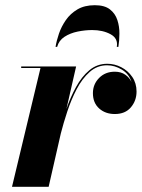

<svg xmlns="http://www.w3.org/2000/svg" viewBox="-20 -714 542 734"><path d="M426.5 -534.9Q432.1 -567.1 402.7 -583.1Q373.3 -599.1 332.5 -599.1Q305.4 -599.1 276.9 -593.3Q248.3 -587.4 226.7 -573.4Q205.1 -559.3 198.5 -534.9H192.4Q196 -557.9 205.3 -585.2Q214.6 -612.5 231.8 -637.3Q249 -662.1 276.1 -678.1Q303.2 -694.1 342.5 -694.1Q379.9 -694.1 400.3 -678.1Q420.7 -662.1 428.7 -637.3Q436.8 -612.5 436.5 -585.2Q436.3 -557.9 432.6 -534.9ZM134.8 -454.1H61V-460H271L233.9 -297.4Q249 -341.6 270.5 -381.1Q292 -420.7 321.5 -445.4Q351.1 -470.2 390.1 -470.2Q418.2 -470.2 443.7 -457Q469.2 -443.8 485.6 -419.9Q502 -396 502 -364Q502 -329.1 480.3 -303.6Q458.7 -278.1 418.9 -278.1Q382.8 -278.1 359 -299.4Q335.2 -320.8 335.2 -357.9Q335.2 -391.8 358.8 -415.9Q382.3 -439.9 418.9 -439.9Q442.9 -439.9 459.2 -428.2Q475.6 -416.5 482.7 -400.6Q473.4 -430.9 446.2 -447.6Q418.9 -464.4 389.2 -464.4Q351.3 -464.4 322.6 -438.7Q293.9 -413.1 272.9 -372.8Q252 -332.5 237.2 -287.6Q222.4 -242.7 212.6 -204.1L166 0H25.9Z"/></svg>

Font: Bodoni* 36
Style: Bold Italic
Weight: 700
Italic angle: -13°
Version: Version 2.000; ttfautohint (v1.8.1)